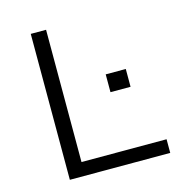

<svg xmlns="http://www.w3.org/2000/svg" viewBox="-105 -800 851 896"><g transform="rotate(-15 320.5 -352.5)"><path d="M123 0V-705H197V-66H608V0ZM412 -346V-432H509V-346Z"/></g></svg>

Font: Nunito Sans 7pt SemiExpanded Light
Style: Regular
Weight: 300
Width: 6
Designer: Vernon Adams
Foundry: Vernon Adams
Version: Version 3.101;gftools[0.9.27]